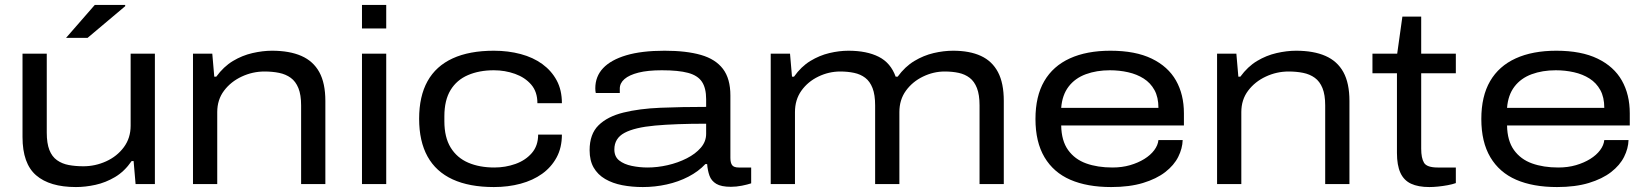

<svg xmlns="http://www.w3.org/2000/svg" viewBox="-20 -744 6664 776"><path d="M287 12Q181 12 126 -35.5Q71 -83 71 -190V-527H169V-208Q169 -165 179.5 -138Q190 -111 210.5 -96.5Q231 -82 258 -77Q285 -72 317 -72Q365 -72 409 -92Q453 -112 480.5 -149Q508 -186 508 -236V-527H606V0H528L520 -93H512Q483 -51 445 -28.5Q407 -6 366 3Q325 12 287 12ZM247 -591 363 -724H486V-719L334 -591Z M760 0V-527H838L846 -434H854Q884 -475 921.5 -497.5Q959 -520 1000.5 -529.5Q1042 -539 1079 -539Q1150 -539 1198 -518Q1246 -497 1270.5 -452.5Q1295 -408 1295 -336V0H1197V-318Q1197 -361 1186 -388Q1175 -415 1155 -429.5Q1135 -444 1108 -449.5Q1081 -455 1049 -455Q1001 -455 957 -434.5Q913 -414 885.5 -377.5Q858 -341 858 -291V0Z M1443 -629V-724H1541V-629ZM1443 0V-527H1541V0Z M1976 12Q1877 12 1809.5 -19Q1742 -50 1708 -111.5Q1674 -173 1674 -264Q1674 -355 1708 -416Q1742 -477 1809.5 -508Q1877 -539 1976 -539Q2034 -539 2084.5 -525.5Q2135 -512 2172 -485Q2209 -458 2230 -419Q2251 -380 2251 -327H2152Q2152 -373 2127 -402Q2102 -431 2061.5 -445.5Q2021 -460 1976 -460Q1917 -460 1871.5 -440.5Q1826 -421 1801 -380Q1776 -339 1776 -274V-254Q1776 -189 1801.5 -147.5Q1827 -106 1872.5 -86.5Q1918 -67 1978 -67Q2023 -67 2063.5 -81.5Q2104 -96 2129.5 -125.5Q2155 -155 2155 -200H2251Q2251 -147 2229.5 -107.5Q2208 -68 2171 -41.5Q2134 -15 2084 -1.5Q2034 12 1976 12Z M2578 12Q2534 12 2495 4.5Q2456 -3 2426 -20.5Q2396 -38 2379.5 -66.5Q2363 -95 2363 -137Q2363 -202 2399 -237.5Q2435 -273 2499.5 -289Q2564 -305 2649.5 -308.5Q2735 -312 2834 -312V-343Q2834 -388 2817 -413.5Q2800 -439 2761 -449.5Q2722 -460 2655 -460Q2598 -460 2560.5 -450.5Q2523 -441 2504 -424.5Q2485 -408 2485 -386V-368H2388Q2387 -372 2386.5 -376.5Q2386 -381 2386 -387Q2386 -435 2417.5 -468.5Q2449 -502 2511 -520.5Q2573 -539 2666 -539Q2754 -539 2813 -522Q2872 -505 2902 -465.5Q2932 -426 2932 -358V-106Q2932 -86 2939 -76.5Q2946 -67 2966 -67H3016V-3Q3001 2 2978.5 6.5Q2956 11 2934 11Q2895 11 2875 -1Q2855 -13 2847.5 -34Q2840 -55 2838 -81H2831Q2803 -51 2762.5 -30Q2722 -9 2674.5 1.5Q2627 12 2578 12ZM2597 -67Q2637 -67 2678.5 -76.5Q2720 -86 2755.5 -104Q2791 -122 2812.5 -147Q2834 -172 2834 -203V-244Q2710 -244 2627.5 -236.5Q2545 -229 2504 -207Q2463 -185 2463 -140Q2463 -111 2482.5 -95.5Q2502 -80 2533.5 -73.5Q2565 -67 2597 -67Z M3095 0V-527H3173L3181 -434H3189Q3218 -475 3255 -497.5Q3292 -520 3332 -529.5Q3372 -539 3409 -539Q3483 -539 3531.5 -514.5Q3580 -490 3600 -434H3608Q3638 -475 3675.5 -497.5Q3713 -520 3753.5 -529.5Q3794 -539 3832 -539Q3899 -539 3944.5 -518Q3990 -497 4013.5 -452.5Q4037 -408 4037 -336V0H3939V-318Q3939 -361 3928.5 -388Q3918 -415 3899 -429.5Q3880 -444 3854.5 -449.5Q3829 -455 3798 -455Q3753 -455 3710.5 -434.5Q3668 -414 3641.5 -377.5Q3615 -341 3615 -291V0H3517V-318Q3517 -361 3506.5 -388Q3496 -415 3477 -429.5Q3458 -444 3432 -449.5Q3406 -455 3376 -455Q3330 -455 3287.5 -434.5Q3245 -414 3219 -377.5Q3193 -341 3193 -291V0Z M4471 12Q4374 12 4306 -17.5Q4238 -47 4201.5 -108.5Q4165 -170 4165 -263Q4165 -355 4200.5 -416Q4236 -477 4304 -508Q4372 -539 4468 -539Q4569 -539 4635 -507Q4701 -475 4733 -418.5Q4765 -362 4765 -286V-237H4269Q4270 -175 4297 -137.5Q4324 -100 4370 -83.5Q4416 -67 4476 -67Q4515 -67 4547.5 -76.5Q4580 -86 4605 -101.5Q4630 -117 4645 -137Q4660 -157 4662 -178H4760Q4759 -144 4742 -110Q4725 -76 4689.5 -48.5Q4654 -21 4599.5 -4.5Q4545 12 4471 12ZM4269 -308H4662Q4662 -351 4646 -380Q4630 -409 4602.5 -426.5Q4575 -444 4539.5 -452Q4504 -460 4466 -460Q4412 -460 4368.5 -444Q4325 -428 4299 -394Q4273 -360 4269 -308Z M4899 0V-527H4977L4985 -434H4993Q5023 -475 5060.5 -497.5Q5098 -520 5139.5 -529.5Q5181 -539 5218 -539Q5289 -539 5337 -518Q5385 -497 5409.5 -452.5Q5434 -408 5434 -336V0H5336V-318Q5336 -361 5325 -388Q5314 -415 5294 -429.5Q5274 -444 5247 -449.5Q5220 -455 5188 -455Q5140 -455 5096 -434.5Q5052 -414 5024.5 -377.5Q4997 -341 4997 -291V0Z M5757 12Q5712 12 5683 -1.5Q5654 -15 5640 -45.5Q5626 -76 5626 -126V-448H5527V-527H5627L5648 -677H5724V-527H5864V-448H5724V-143Q5724 -105 5735.5 -86Q5747 -67 5791 -67H5864V-4Q5850 1 5831 4.5Q5812 8 5792.5 10Q5773 12 5757 12Z M6273 12Q6176 12 6108 -17.5Q6040 -47 6003.5 -108.5Q5967 -170 5967 -263Q5967 -355 6002.5 -416Q6038 -477 6106 -508Q6174 -539 6270 -539Q6371 -539 6437 -507Q6503 -475 6535 -418.5Q6567 -362 6567 -286V-237H6071Q6072 -175 6099 -137.5Q6126 -100 6172 -83.5Q6218 -67 6278 -67Q6317 -67 6349.5 -76.5Q6382 -86 6407 -101.5Q6432 -117 6447 -137Q6462 -157 6464 -178H6562Q6561 -144 6544 -110Q6527 -76 6491.5 -48.5Q6456 -21 6401.5 -4.5Q6347 12 6273 12ZM6071 -308H6464Q6464 -351 6448 -380Q6432 -409 6404.5 -426.5Q6377 -444 6341.5 -452Q6306 -460 6268 -460Q6214 -460 6170.5 -444Q6127 -428 6101 -394Q6075 -360 6071 -308Z"/></svg>

Font: Archivo Expanded
Style: Regular
Weight: 400
Width: 7
Designer: Hector Gatti
Foundry: Omnibus-Type
Version: Version 2.001